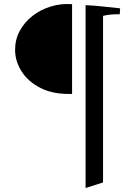

<svg xmlns="http://www.w3.org/2000/svg" viewBox="-20 -736 681 967"><path d="M343 -263Q250 -260 186 -292Q122 -324 89 -376Q56 -428 56 -485Q56 -538 80 -581.5Q104 -625 144.5 -656.5Q185 -688 236.5 -703.5Q288 -719 343 -715ZM411 211V-710Q453 -708 491.5 -704Q530 -700 585 -694L583 -664Q566 -665 541.5 -663Q517 -661 499 -656V183Z"/></svg>

Font: Joan
Style: Regular
Weight: 400
Designer: Paolo Biagini
Version: Version 1.001; ttfautohint (v1.8.4.7-5d5b);gftools[0.9.30]